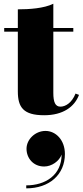

<svg xmlns="http://www.w3.org/2000/svg" viewBox="-20 -610 443 1028"><path d="M403 -102 384.5 -109C364.5 -59 330.5 -39 303.5 -39C276 -39 265.5 -63 265.5 -113V-440.5H372.5V-460H265.5V-590C215.5 -565 135.5 -560 75.5 -560V-460H2.5V-440.5H75.5V-121C75.5 -36 104.5 7 216.5 7C317.5 7 379 -38 403 -102ZM122 186.5C122 236.5 158 281.5 216.5 281.5C257 281.5 297.5 252.5 310 217.5C309.5 327.5 223 382.5 120.5 382.5V398.5C244.5 398.5 327.5 324.5 327.5 214.5C327.5 140 279 91 223.5 91C169 91 122 136 122 186.5Z"/></svg>

Font: Bodoni* 11pt Fatface
Style: Regular
Weight: 900
Version: Version 2.3